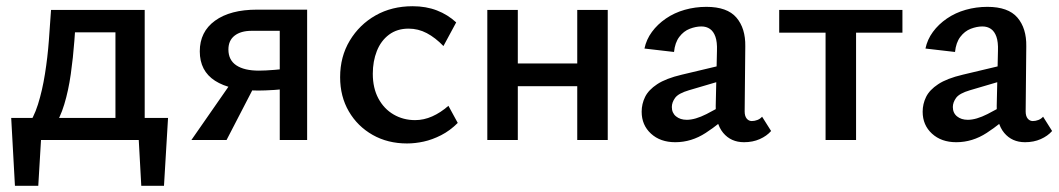

<svg xmlns="http://www.w3.org/2000/svg" viewBox="-20 -450 3403 617"><path d="M66 -42Q88 -70 102 -114.5Q116 -159 124.5 -212.5Q133 -266 137 -319.5Q141 -373 144 -418H226Q223 -373 219 -319Q215 -265 207.5 -212Q200 -159 186.5 -114.5Q173 -70 153 -42ZM28 147 16 -71H116L103 147ZM58 0 41 -71H520L478 0ZM434 147 422 -71H520L507 147ZM351 0V-418H445V0ZM193 -346V-418H394V-346Z M879 0V-351H789Q754 -351 734 -335.5Q714 -320 714 -291Q714 -257 739.5 -240Q765 -223 812 -223Q831 -223 862.5 -225.5Q894 -228 919 -232V-167Q893 -163 862 -161Q831 -159 810 -159Q720 -159 671 -190.5Q622 -222 622 -285Q622 -348 671 -383.5Q720 -419 806 -419H967V0ZM595 0 734 -200 796 -170 708 0Z M1288 11Q1226 11 1177.5 -16.5Q1129 -44 1101 -92Q1073 -140 1073 -202Q1073 -268 1104 -319.5Q1135 -371 1187 -400.5Q1239 -430 1306 -430Q1349 -430 1384 -416.5Q1419 -403 1446 -378L1405 -302Q1379 -329 1351.5 -343.5Q1324 -358 1293 -358Q1256 -358 1230 -338.5Q1204 -319 1191 -286Q1178 -253 1178 -213Q1178 -167 1196 -133.5Q1214 -100 1245 -82Q1276 -64 1314 -64Q1342 -64 1369 -76Q1396 -88 1421 -110L1451 -55Q1426 -30 1397.5 -15.5Q1369 -1 1341.5 5Q1314 11 1288 11Z M1835 0V-418H1933V0ZM1546 0V-418H1644V0ZM1593 -173V-246H1886V-173Z M2371 7Q2329 7 2304 -23Q2279 -53 2280 -110L2284 -287Q2285 -315 2279 -332Q2273 -349 2261.5 -357Q2250 -365 2234 -365Q2216 -365 2196.5 -357.5Q2177 -350 2163 -331.5Q2149 -313 2146 -283L2051 -294Q2057 -323 2075 -347.5Q2093 -372 2120 -390.5Q2147 -409 2180.5 -418.5Q2214 -428 2250 -428Q2317 -428 2346.5 -393.5Q2376 -359 2375 -301L2373 -92Q2373 -77 2379.5 -69Q2386 -61 2396 -61Q2405 -61 2414 -64.5Q2423 -68 2429 -75L2458 -29Q2444 -13 2421.5 -3Q2399 7 2371 7ZM2150 7Q2102 7 2072 -20.5Q2042 -48 2042 -91Q2042 -116 2053 -138.5Q2064 -161 2092 -179.5Q2120 -198 2171 -210L2335 -249L2340 -203L2194 -160Q2160 -150 2149.5 -135.5Q2139 -121 2139 -106Q2139 -87 2152.5 -76Q2166 -65 2187 -65Q2214 -65 2250.5 -83.5Q2287 -102 2332 -129L2338 -95Q2294 -53 2248 -23Q2202 7 2150 7Z M2633 0V-418H2731V0ZM2484 -345V-418H2880V-345Z M3274 7Q3232 7 3207 -23Q3182 -53 3183 -110L3187 -287Q3188 -315 3182 -332Q3176 -349 3164.5 -357Q3153 -365 3137 -365Q3119 -365 3099.5 -357.5Q3080 -350 3066 -331.5Q3052 -313 3049 -283L2954 -294Q2960 -323 2978 -347.5Q2996 -372 3023 -390.5Q3050 -409 3083.5 -418.5Q3117 -428 3153 -428Q3220 -428 3249.5 -393.5Q3279 -359 3278 -301L3276 -92Q3276 -77 3282.5 -69Q3289 -61 3299 -61Q3308 -61 3317 -64.5Q3326 -68 3332 -75L3361 -29Q3347 -13 3324.5 -3Q3302 7 3274 7ZM3053 7Q3005 7 2975 -20.5Q2945 -48 2945 -91Q2945 -116 2956 -138.5Q2967 -161 2995 -179.5Q3023 -198 3074 -210L3238 -249L3243 -203L3097 -160Q3063 -150 3052.5 -135.5Q3042 -121 3042 -106Q3042 -87 3055.5 -76Q3069 -65 3090 -65Q3117 -65 3153.5 -83.5Q3190 -102 3235 -129L3241 -95Q3197 -53 3151 -23Q3105 7 3053 7Z"/></svg>

Font: Ysabeau Office SemiBold
Style: Regular
Weight: 600
Designer: Christian Thalmann (Catharsis Fonts)
Version: Version 2.001;gftools[0.9.30]; featfreeze: tnum,lnum,ss02